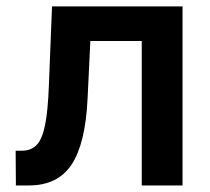

<svg xmlns="http://www.w3.org/2000/svg" viewBox="-20 -565 640 585"><path d="M28.4 0 27.7 -105.8H46.5Q74.9 -105.8 91.8 -123.4Q108.7 -141 117.4 -184.3Q126.1 -227.6 128.9 -304L138.5 -545.5H536.2V0H411.9V-440H255.3L246.8 -264.2Q240.4 -127.8 198.3 -63.9Q156.2 0 68.2 0Z"/></svg>

Font: Inter UI Semi Bold
Style: Regular
Weight: 600
Designer: Rasmus Andersson
Foundry: rsms
Version: 3.2;8d6f07862